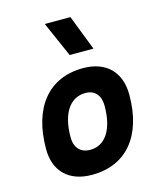

<svg xmlns="http://www.w3.org/2000/svg" viewBox="-119 -882 823 978"><g transform="rotate(-15 293.0 -392.5)"><path d="M245.1 9.8C426.3 9.8 533.2 -118.2 533.2 -335C533.2 -456.1 461.4 -527.3 339.8 -527.3C158.7 -527.3 51.8 -397.5 51.8 -177.7C51.8 -60.1 123.5 9.8 245.1 9.8ZM268.6 -115.7C217.8 -115.7 188 -148.4 188 -203.6C188 -328.1 236.8 -401.9 318.8 -401.9C368.2 -401.9 397 -369.1 397 -314C397 -189.5 349.1 -115.7 268.6 -115.7ZM292 -609.4H417.5L345.7 -794.9H210.4Z"/></g></svg>

Font: Cascadia Code NF
Style: Bold Italic
Weight: 700
Italic angle: -10°
Monospace: yes
Designer: Aaron Bell
Foundry: Saja Typeworks
Version: Version 2404.023